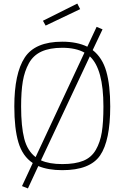

<svg xmlns="http://www.w3.org/2000/svg" viewBox="-20 -942 696 1073"><path d="M328 9Q249 9 194 -14L136 111L103 98L163 -31Q106 -69 83 -146Q60 -223 60 -347Q60 -531 118 -620Q176 -709 328 -709Q410 -709 468 -681L520 -792L553 -778L498 -662Q552 -620 574 -543Q596 -466 596 -347Q596 -156 539.5 -73.5Q483 9 328 9ZM98 -347Q98 -235 115.5 -167Q133 -99 179 -64L452 -648Q404 -675 328 -675Q258 -675 212 -654Q166 -633 141.5 -588.5Q117 -544 107.5 -487.5Q98 -431 98 -347ZM328 -25Q400 -25 445.5 -43.5Q491 -62 515.5 -104.5Q540 -147 549 -203Q558 -259 558 -347Q558 -557 482 -627L209 -46Q255 -25 328 -25ZM220 -826 412 -922 428 -891 235 -799Z"/></svg>

Font: TitilliumText22L Th
Style: Thin
Weight: 100
Designer: Campivisivi
Foundry: Campivisivi
Version: 1.000